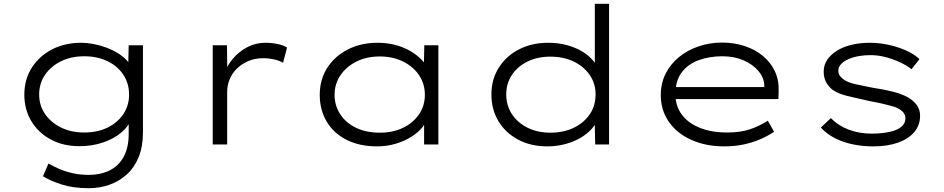

<svg xmlns="http://www.w3.org/2000/svg" viewBox="-20 -760 4967 1010"><path d="M447 230Q365 230 304.5 210.5Q244 191 206 167L235 100Q257 113 288 127Q319 141 359.5 150.5Q400 160 448 160Q509 160 556.5 136.5Q604 113 630.5 65Q657 17 657 -56V-132L670 -134Q656 -94 616.5 -61.5Q577 -29 520.5 -10Q464 9 398 9Q313 9 247.5 -26Q182 -61 145 -122.5Q108 -184 108 -262Q108 -342 147 -403.5Q186 -465 253.5 -500Q321 -535 408 -535Q439 -535 472.5 -528.5Q506 -522 539.5 -509.5Q573 -497 602 -479Q631 -461 650.5 -438.5Q670 -416 676 -388L654 -390L657 -522H732V-64Q732 12 709 67.5Q686 123 645.5 159Q605 195 554 212.5Q503 230 447 230ZM423 -63Q493 -63 546 -89Q599 -115 629 -160Q659 -205 659 -262Q659 -321 629 -366.5Q599 -412 546 -438Q493 -464 423 -464Q355 -464 301.5 -438Q248 -412 217 -366.5Q186 -321 186 -263Q186 -206 216.5 -161Q247 -116 300.5 -89.5Q354 -63 423 -63Z M1099 0V-522H1174L1176 -362H1156Q1172 -412 1204.5 -450.5Q1237 -489 1281 -512Q1325 -535 1376 -535Q1409 -535 1440 -528.5Q1471 -522 1490 -510L1469 -430Q1448 -442 1420 -448Q1392 -454 1367 -454Q1321 -454 1285.5 -438.5Q1250 -423 1225 -398Q1200 -373 1187.5 -341.5Q1175 -310 1175 -277V0Z M1964 10Q1871 10 1803 -24.5Q1735 -59 1698.5 -120.5Q1662 -182 1662 -261Q1662 -341 1701 -402.5Q1740 -464 1809 -499.5Q1878 -535 1966 -535Q2023 -535 2070.5 -520.5Q2118 -506 2154 -482Q2190 -458 2211.5 -430Q2233 -402 2236 -374L2209 -378L2212 -522H2286V0H2211V-144L2231 -153Q2228 -123 2205 -94Q2182 -65 2145.5 -41.5Q2109 -18 2062 -4Q2015 10 1964 10ZM1978 -62Q2047 -62 2100.5 -88Q2154 -114 2184.5 -159Q2215 -204 2215 -261Q2215 -318 2185 -363.5Q2155 -409 2101 -436Q2047 -463 1978 -463Q1908 -463 1854.5 -436Q1801 -409 1770.5 -363.5Q1740 -318 1740 -261Q1740 -205 1769.5 -159.5Q1799 -114 1852.5 -88Q1906 -62 1978 -62Z M2860 10Q2772 10 2705.5 -25.5Q2639 -61 2602 -122.5Q2565 -184 2565 -263Q2565 -342 2603.5 -403.5Q2642 -465 2709.5 -500Q2777 -535 2864 -535Q2917 -535 2962.5 -522.5Q3008 -510 3043 -489Q3078 -468 3101.5 -439.5Q3125 -411 3134 -379L3109 -386V-740H3184V0H3111L3108 -144L3128 -147Q3121 -115 3096.5 -86.5Q3072 -58 3036.5 -36.5Q3001 -15 2955 -2.5Q2909 10 2860 10ZM2875 -62Q2945 -62 2998.5 -88Q3052 -114 3082.5 -159Q3113 -204 3113 -263Q3113 -320 3083 -364.5Q3053 -409 2999.5 -435.5Q2946 -462 2875 -462Q2808 -462 2755.5 -436.5Q2703 -411 2673 -366Q2643 -321 2643 -263Q2643 -205 2673 -159.5Q2703 -114 2755.5 -88Q2808 -62 2875 -62Z M3790 10Q3692 10 3616 -24.5Q3540 -59 3498 -120Q3456 -181 3456 -259Q3456 -322 3481.5 -372.5Q3507 -423 3551.5 -459.5Q3596 -496 3654.5 -516Q3713 -536 3779 -536Q3843 -536 3898 -517.5Q3953 -499 3993.5 -465.5Q4034 -432 4056 -385.5Q4078 -339 4076 -282L4075 -239H3522L3511 -302H4018L4001 -293L4000 -317Q3997 -355 3968 -388.5Q3939 -422 3890.5 -443Q3842 -464 3779 -464Q3712 -464 3655.5 -443.5Q3599 -423 3566 -379Q3533 -335 3533 -264Q3533 -203 3566 -158Q3599 -113 3660.5 -88Q3722 -63 3805 -63Q3875 -63 3925.5 -80Q3976 -97 4019 -125L4052 -67Q4023 -47 3982.5 -29Q3942 -11 3894 -0.5Q3846 10 3790 10Z M4575 10Q4486 10 4414.5 -15Q4343 -40 4298 -89L4351 -139Q4389 -99 4444.5 -78Q4500 -57 4567 -57Q4599 -57 4630.5 -61Q4662 -65 4687 -74Q4712 -83 4727.5 -99Q4743 -115 4743 -138Q4743 -174 4691 -196Q4666 -204 4630.5 -212.5Q4595 -221 4551 -229Q4487 -243 4438 -255Q4389 -267 4359 -288Q4337 -306 4325 -329Q4313 -352 4313 -384Q4313 -418 4331.5 -445.5Q4350 -473 4383 -493.5Q4416 -514 4460 -524.5Q4504 -535 4556 -535Q4602 -535 4650.5 -525Q4699 -515 4743 -496Q4787 -477 4817 -449L4775 -396Q4748 -417 4712 -433.5Q4676 -450 4637 -460Q4598 -470 4558 -470Q4528 -470 4498.5 -465Q4469 -460 4444.5 -449.5Q4420 -439 4405 -423.5Q4390 -408 4390 -388Q4390 -372 4398.5 -360.5Q4407 -349 4422 -339Q4444 -325 4483 -316.5Q4522 -308 4573 -298Q4629 -290 4676 -278Q4723 -266 4754 -249Q4786 -231 4803 -207Q4820 -183 4820 -151Q4820 -100 4788.5 -64Q4757 -28 4702 -9Q4647 10 4575 10Z"/></svg>

Font: Lexend Tera Light
Style: Regular
Weight: 300
Designer: Bonnie Shaver-Troup, Thomas Jockin
Foundry: Lexend
Version: Version 1.007